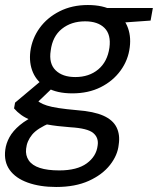

<svg xmlns="http://www.w3.org/2000/svg" viewBox="-43 -528 629 765"><path d="M181 217Q116 217 67.5 199.5Q19 182 -4.5 149Q-28 116 -22 69Q-19 44 -5.5 19Q8 -6 36 -29.5Q64 -53 109 -73L159 -39Q106 -17 85 8.5Q64 34 61 65Q58 91 71.5 111Q85 131 115.5 141Q146 151 193 151Q264 151 302.5 123Q341 95 346 52Q351 21 328.5 2Q306 -17 237 -21Q183 -25 145 -32Q107 -39 82.5 -48.5Q58 -58 41.5 -70Q25 -82 13 -96L17 -119L129 -213L178 -189L82 -97L96 -133Q106 -126 116.5 -119.5Q127 -113 144 -107.5Q161 -102 190 -97.5Q219 -93 264 -89Q331 -84 369 -67Q407 -50 421.5 -20.5Q436 9 430 48Q426 90 395.5 129Q365 168 311 192.5Q257 217 181 217ZM245 -156Q184 -156 144.5 -178.5Q105 -201 88.5 -239Q72 -277 78 -324Q85 -375 115 -416.5Q145 -458 194.5 -483Q244 -508 307 -508Q368 -508 407.5 -485.5Q447 -463 463.5 -425Q480 -387 474 -340Q468 -289 437.5 -247Q407 -205 358 -180.5Q309 -156 245 -156ZM257 -221Q312 -221 348.5 -251.5Q385 -282 393 -338Q400 -390 373.5 -416.5Q347 -443 296 -443Q241 -443 203.5 -413Q166 -383 159 -326Q151 -275 178.5 -248Q206 -221 257 -221ZM375 -433 360 -496H566L557 -446Z"/></svg>

Font: DM Sans 36pt
Style: Italic
Weight: 400
Italic angle: -10°
Designer: Colophon Foundry, Jonny Pinhorn
Foundry: Colophon Foundry
Version: Version 4.004;gftools[0.9.30]